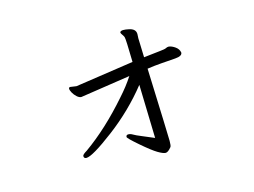

<svg xmlns="http://www.w3.org/2000/svg" viewBox="-85 -697 1169 884"><g transform="rotate(-15 500.0 -254.5)"><path d="M534 -341 296 -305Q286 -305 275 -315Q264 -325 257.5 -337Q251 -349 251 -356Q251 -363 258 -363L286 -359H288L565 -400Q563 -512 559.5 -520Q556 -528 551 -534.5Q546 -541 546 -545V-547Q550 -553 561.5 -553Q573 -553 586 -550Q620 -544 620 -518L619 -498Q619 -494 620 -469Q621 -444 622 -407Q671 -413 697.5 -415.5Q724 -418 730 -421.5Q736 -425 743 -425H745Q759 -423 774.5 -412Q790 -401 793 -384Q793 -367 759 -364.5Q725 -362 691 -359.5Q657 -357 624 -352Q636 -28 636 -4.5Q636 19 632 24Q616 44 604.5 44Q593 44 568.5 29.5Q544 15 496.5 -26Q449 -67 449 -73Q449 -83 459.5 -83Q470 -83 480.5 -76.5Q491 -70 520.5 -58Q550 -46 575 -35L568 -290Q488 -189 381.5 -108.5Q275 -28 246 -28Q234 -28 234 -40Q234 -47 256 -60Q363 -136 468 -256Q506 -298 534 -341Z"/></g></svg>

Font: LXGW WenKai
Style: Regular
Weight: 400
Designer: LXGW / Fontworks Inc.
Foundry: LXGW / Fontworks Inc.
Version: Version 1.520; June 14, 2025